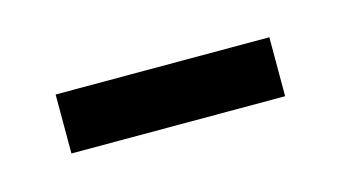

<svg xmlns="http://www.w3.org/2000/svg" viewBox="-27 -724 268 151"><g transform="rotate(-15 107.0 -649.0)"><path d="M20 -625V-673H194V-625Z"/></g></svg>

Font: Bricolage Grotesque Condensed ExtraLight
Style: Regular
Weight: 250
Width: 3
Designer: Mathieu Triay
Foundry: Atelier Triay
Version: Version 1.000;gftools[0.9.30]